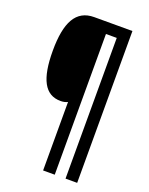

<svg xmlns="http://www.w3.org/2000/svg" viewBox="-162 -843 819 1054"><g transform="rotate(20 247.0 -316.5)"><path d="M424 127V-760H201C95 -760 50 -675 50 -509C50 -344 92 -264 184 -264C200 -264 213 -267 225 -273V127H293V-695H356V127Z"/></g></svg>

Font: Noto Sans Lao Looped ExtraCondensed SemiBold
Style: Regular
Weight: 600
Width: 2
Designer: Mark Frömberg, Ben Mitchell
Foundry: The Fontpad Ltd
Version: Version 1.002